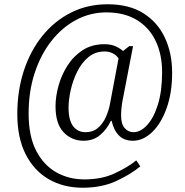

<svg xmlns="http://www.w3.org/2000/svg" viewBox="-20 -739 865 899"><path d="M367 140Q277 140 208 100Q139 60 100 -17Q61 -94 61 -205Q61 -314 91.5 -407.5Q122 -501 178.5 -571Q235 -641 312.5 -680Q390 -719 484 -719Q585 -719 652 -676.5Q719 -634 752.5 -561.5Q786 -489 786 -399Q786 -304 760 -232Q734 -160 692 -120Q650 -80 602 -80Q561 -80 536.5 -105Q512 -130 503 -173H499Q480 -133 448.5 -106.5Q417 -80 371 -80Q316 -80 278 -119.5Q240 -159 240 -241Q240 -287 254 -337.5Q268 -388 296 -432Q324 -476 367 -504Q410 -532 469 -532Q499 -532 520.5 -522.5Q542 -513 556 -500L585 -523H603L554 -269Q551 -254 549 -235Q547 -216 547 -198Q547 -158 564 -139Q581 -120 605 -120Q638 -120 669 -153.5Q700 -187 719.5 -250Q739 -313 739 -401Q739 -484 709 -547Q679 -610 620.5 -645.5Q562 -681 478 -681Q403 -681 337 -646Q271 -611 221 -547.5Q171 -484 142.5 -397.5Q114 -311 114 -208Q114 -102 149 -34Q184 34 243 67.5Q302 101 375 101Q456 101 516.5 73Q577 45 618 12L637 40Q591 78 523.5 109Q456 140 367 140ZM381 -120Q415 -120 438.5 -140Q462 -160 476 -191.5Q490 -223 496 -258L535 -465Q527 -479 509.5 -488.5Q492 -498 470 -498Q426 -498 394 -471.5Q362 -445 341.5 -403.5Q321 -362 311 -317Q301 -272 301 -235Q301 -176 322.5 -148Q344 -120 381 -120Z"/></svg>

Font: Noto Serif SemiCondensed Light
Style: Italic
Weight: 300
Width: 4
Italic angle: -12°
Designer: Monotype Design Team
Foundry: Monotype Imaging Inc.
Version: Version 2.013; ttfautohint (v1.8.4.7-5d5b)